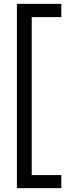

<svg xmlns="http://www.w3.org/2000/svg" viewBox="-20 -812 376 999"><path d="M68 167V-792H299V-723H145V99H299V167Z"/></svg>

Font: Hubot Sans Condensed ExtraLight
Style: Regular
Weight: 400
Version: Version 2.000